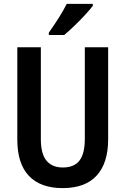

<svg xmlns="http://www.w3.org/2000/svg" viewBox="-20 -957 645 987"><path d="M536 -241Q536 -119 477 -54.5Q418 10 302 10Q188 10 128.5 -53Q69 -116 69 -239V-714H190V-242Q190 -166 219 -131Q248 -96 303 -96Q361 -96 388.5 -131.5Q416 -167 416 -243V-714H536ZM457 -927Q443 -908 417 -880Q391 -852 362 -824Q333 -796 310 -777H231V-789Q257 -826 281.5 -864.5Q306 -903 323 -937H457Z"/></svg>

Font: Noto Sans Thai Looped Condensed SemiBold
Style: Regular
Weight: 600
Width: 3
Designer: Sasikarn Vongin, Ben Mitchell
Foundry: The Fontpad Ltd
Version: Version 1.001; ttfautohint (v1.8.4.7-5d5b)